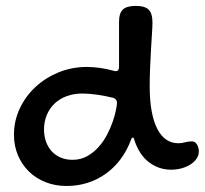

<svg xmlns="http://www.w3.org/2000/svg" viewBox="-20 -595 688 645"><path d="M363.3 -356.9Q365.2 -356 369.1 -356Q379.9 -356 379.9 -370.1V-522Q379.9 -550.8 392.8 -563Q405.8 -575.2 436 -575.2Q466.8 -575.2 479.5 -562.5Q492.2 -549.8 492.2 -519Q492.2 -507.3 490.7 -484.6Q489.3 -461.9 487.5 -433.1Q485.8 -404.3 484.4 -371.3Q482.9 -338.4 482.9 -306.2Q482.9 -256.3 489.7 -220.2Q496.6 -184.1 509.3 -160.4Q522 -136.7 539.6 -125.2Q557.1 -113.8 579.1 -113.8Q591.3 -113.8 601.3 -116.9Q611.3 -120.1 625 -120.1Q634.8 -120.1 641.4 -110.1Q647.9 -100.1 647.9 -85.9Q647.9 -73.2 640.4 -62Q632.8 -50.8 619.9 -42.5Q606.9 -34.2 589.8 -29.5Q572.8 -24.9 554.2 -24.9Q514.2 -24.9 481 -49.6Q447.8 -74.2 431.2 -125Q429.7 -132.8 426.3 -132.8Q422.4 -132.8 419.9 -125Q406.7 -89.4 385.5 -60.8Q364.3 -32.2 336.2 -12Q308.1 8.3 274.7 19Q241.2 29.8 204.1 29.8Q165 29.8 132.6 16.8Q100.1 3.9 76.7 -19.3Q53.2 -42.5 40 -74Q26.9 -105.5 26.9 -142.1Q26.9 -189 46.4 -230.5Q65.9 -272 99.4 -303Q132.8 -334 177.2 -352.1Q221.7 -370.1 272 -370.1Q292.5 -370.1 315.4 -366.9Q338.4 -363.8 363.3 -356.9ZM223.1 -58.1Q251 -58.1 272.7 -70.3Q294.4 -82.5 311.3 -101.3Q328.1 -120.1 339.8 -142.8Q351.6 -165.5 358.9 -187Q366.2 -208.5 369.6 -225.6Q373 -242.7 373 -250Q373 -255.4 370.1 -259.5Q367.2 -263.7 361.3 -266.1Q348.1 -269.5 334 -272.2Q319.8 -274.9 306.2 -276.9Q292.5 -278.8 280 -279.8Q267.6 -280.8 257.3 -280.8Q228 -280.8 204.1 -272Q180.2 -263.2 163.3 -247.1Q146.5 -231 137.2 -208.7Q127.9 -186.5 127.9 -160.2Q127.9 -136.7 135 -117.9Q142.1 -99.1 154.5 -85.9Q167 -72.8 184.6 -65.4Q202.1 -58.1 223.1 -58.1Z"/></svg>

Font: Gochi Hand Cyrillic
Style: Regular
Weight: 400
Designer: Juan Pablo del Peral; Denis Ignatov
Foundry: Juan Pablo del Peral; Denis Ignatov
Version: Version 1.00 June 29, 2018, initial release